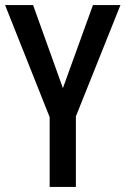

<svg xmlns="http://www.w3.org/2000/svg" viewBox="-20 -734 493 754"><path d="M227 -388 345 -714H453L278 -277V0H175V-274L0 -714H110Z"/></svg>

Font: Avrile Sans Condensed Medium
Style: Regular
Weight: 500
Width: 3
Designer: Monotype Design Team
Foundry: Monotype Imaging Inc.
Version: Version 2.001;September 10, 2019;FontCreator 11.5.0.2425 64-